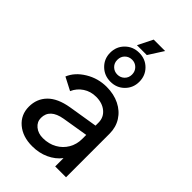

<svg xmlns="http://www.w3.org/2000/svg" viewBox="-283 -1038 1141 1141"><g transform="rotate(45 287.5 -467.5)"><path d="M50 -141Q50 -207 93.5 -251.5Q137 -296 226 -311L410 -341V-366Q410 -410 377 -437.5Q344 -465 292 -465Q246 -465 210.5 -441.5Q175 -418 158 -379L77 -421Q100 -477 161 -514Q222 -551 294 -551Q355 -551 402.5 -527.5Q450 -504 476.5 -462Q503 -420 503 -366V0H412V-70Q383 -32 335.5 -10Q288 12 230 12Q150 12 100 -30.5Q50 -73 50 -141ZM241 -67Q290 -67 328.5 -88.5Q367 -110 388.5 -147Q410 -184 410 -229V-263L247 -236Q148 -219 148 -144Q148 -111 174.5 -89Q201 -67 241 -67ZM165 -709Q165 -761 200.5 -796Q236 -831 288 -831Q340 -831 375 -796Q410 -761 410 -709Q410 -658 375 -623Q340 -588 288 -588Q236 -588 200.5 -623Q165 -658 165 -709ZM287 -647Q313 -647 331 -664.5Q349 -682 349 -709Q349 -736 331 -754Q313 -772 287 -772Q261 -772 243 -754.5Q225 -737 225 -709Q225 -682 243 -664.5Q261 -647 287 -647ZM293 -947H389L329 -853H246Z"/></g></svg>

Font: Eudoxus Sans Medium
Style: Regular
Weight: 500
Designer: Stijn de Vries
Foundry: tokotype
Version: Version 2.005